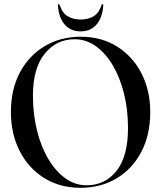

<svg xmlns="http://www.w3.org/2000/svg" viewBox="-20 -885 768 915"><path d="M365.5 -710Q463 -710 537.5 -663.5Q612 -617 654 -535.8Q696 -454.5 696 -351.5Q696 -242.5 653.5 -161.2Q611 -80 535.8 -35Q460.5 10 363 10Q265.5 10 190.8 -36.5Q116 -83 74 -164.8Q32 -246.5 32 -352Q32 -459.5 75 -540Q118 -620.5 193.2 -665.2Q268.5 -710 365.5 -710ZM590 -274.5Q590 -363 570.8 -439.8Q551.5 -516.5 516.8 -574.8Q482 -633 435.8 -665.5Q389.5 -698 336 -698Q248.5 -698 192.8 -628.8Q137 -559.5 137 -429.5Q137 -340 156.5 -262.2Q176 -184.5 211 -126Q246 -67.5 292.2 -34.8Q338.5 -2 392.5 -2Q481 -2 535.5 -71Q590 -140 590 -274.5ZM364 -792Q401 -792 426.2 -807.5Q451.5 -823 463.5 -859.5Q465 -865 468.5 -865Q473 -865 472 -857.5Q467.5 -799.5 439.5 -767.5Q411.5 -735.5 364 -735.5Q317 -735.5 288.8 -767.5Q260.5 -799.5 256 -857.5Q255.5 -865 260 -865Q263.5 -865 265 -859.5Q277.5 -822 303.5 -807Q329.5 -792 364 -792Z"/></svg>

Font: Fraunces144ptRegular
Style: Regular
Weight: 400
Version: Version 1.000;[0bf87f6ff]